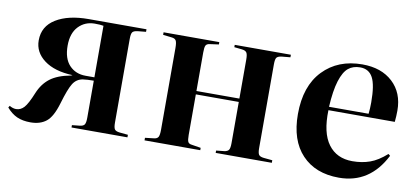

<svg xmlns="http://www.w3.org/2000/svg" viewBox="-56 -709 1960 903"><g transform="rotate(10 923.5 -258.0)"><path d="M121.1 9.8Q83.5 9.8 56.6 -2.2Q29.8 -14.2 6.8 -41L12.2 -49.8Q28.3 -40 43.9 -40Q65.4 -40 81.8 -57.9Q98.1 -75.7 120.1 -129.9Q138.7 -175.3 173.3 -201.9Q208 -228.5 271 -240.2L277.8 -243.2Q191.4 -246.6 142.1 -283.4Q92.8 -320.3 92.8 -377Q92.8 -444.3 151.4 -480.2Q210 -516.1 307.1 -516.1H583V-503.9L543 -500Q524.4 -497.6 518.8 -489.7Q513.2 -481.9 513.2 -458V-58.1Q513.2 -34.7 518.8 -26.4Q524.4 -18.1 543 -16.1L583 -12.2V0H315.9V-11.2L353 -15.1Q370.1 -17.1 375.5 -25.9Q380.9 -34.7 380.9 -58.1V-234.9Q350.1 -234.9 329.1 -231.9Q299.3 -227.1 282.7 -200.9Q266.1 -174.8 245.1 -103Q225.6 -36.6 196.5 -13.4Q167.5 9.8 121.1 9.8ZM338.9 -251H380.9V-497.1Q367.7 -500 338.9 -500Q292.5 -500 261.7 -467.8Q231 -435.5 231 -376Q231 -314.5 261 -282.7Q291 -251 338.9 -251Z M664.6 0V-12.2L706.5 -17.1Q721.7 -18.6 727.1 -27.8Q732.4 -37.1 732.4 -63V-453.1Q732.4 -479 727.1 -488.3Q721.7 -497.6 706.5 -499L664.6 -503.9V-516.1H930.7V-504.9L887.7 -499Q873.5 -497.1 869.1 -488.3Q864.7 -479.5 864.7 -455.1V-271H1069.8V-458Q1069.8 -481.4 1064.2 -490.2Q1058.6 -499 1041.5 -501L1004.4 -504.9V-516.1H1272.5V-503.9L1231.4 -500Q1212.9 -497.6 1207.3 -489.7Q1201.7 -481.9 1201.7 -458V-58.1Q1201.7 -34.7 1207.3 -26.4Q1212.9 -18.1 1231.4 -16.1L1272.5 -12.2V0H1004.4V-11.2L1041.5 -15.1Q1058.6 -17.1 1064.2 -25.9Q1069.8 -34.7 1069.8 -58.1V-254.9H864.7V-61Q864.7 -36.6 869.1 -28.1Q873.5 -19.5 887.7 -18.1L930.7 -11.2V0Z M1594.7 14.2Q1482.4 14.2 1418 -54Q1353.5 -122.1 1353.5 -247.1Q1353.5 -381.3 1424.8 -455.6Q1496.1 -529.8 1612.3 -529.8Q1703.1 -529.8 1757.3 -479.5Q1811.5 -429.2 1811.5 -344.2Q1811.5 -318.4 1808.6 -290H1491.7Q1488.3 -181.6 1528.6 -127.4Q1568.8 -73.2 1643.6 -73.2Q1689.5 -73.2 1727.3 -86.7Q1765.1 -100.1 1805.7 -136.2L1814.5 -128.9Q1741.7 14.2 1594.7 14.2ZM1491.7 -306.2H1680.7Q1683.6 -331.5 1683.6 -360.8Q1683.6 -443.8 1664.8 -479Q1646 -514.2 1604.5 -514.2Q1570.3 -514.2 1547.9 -495.8Q1525.4 -477.5 1510.7 -430.9Q1496.1 -384.3 1491.7 -306.2Z"/></g></svg>

Font: Display Semibold
Style: Regular
Weight: 600
Designer: Latin by Veronika Burian and Jose Scaglione. Greek by Irene Vlachou. Cyrillic by Vera Evstafieva.
Foundry: TypeTogether
Version: Version 3.002